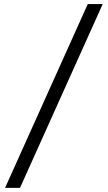

<svg xmlns="http://www.w3.org/2000/svg" viewBox="-20 -801 528 941"><path d="M483.4 -781.2 78.1 119.6H4.9L410.2 -781.2Z"/></svg>

Font: Andika APac
Style: Regular
Weight: 400
Designer: Victor Gaultney, Annie Olsen, Julie Remington, Don Collingsworth, Eric Hays, Becca Hirsbrunner
Foundry: SIL International
Version: Version 5.000